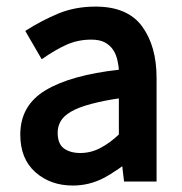

<svg xmlns="http://www.w3.org/2000/svg" viewBox="-20 -539 552 582"><path d="M41.5 -130.9Q41.5 -219.7 118.4 -265.6Q195.3 -311.5 340.3 -327.6Q340.3 -334.5 336.4 -354Q332.5 -373.5 323 -387.7Q313.5 -401.9 297.9 -410.4Q282.2 -418.9 256.8 -418.9Q216.8 -418.9 182.6 -403.8Q148.4 -388.7 106.4 -359.4L56.6 -445.3Q105.5 -476.6 156.5 -497.8Q207.5 -519 269.5 -519Q366.7 -519 410.6 -459.2Q454.6 -399.4 454.6 -302.7V11.2H356L346.7 -68.4H393.6Q335.4 -20.5 292.5 1.5Q249.5 23.4 200.7 23.4Q132.8 23.4 87.2 -17.1Q41.5 -57.6 41.5 -130.9ZM154.8 -136.7Q154.8 -103 173.8 -89.1Q192.9 -75.2 223.6 -75.2Q254.9 -75.2 283.7 -90.1Q312.5 -105 340.3 -131.3V-240.7Q298.3 -234.9 258.1 -224.4Q217.8 -213.9 195.1 -200.4Q172.4 -187 163.6 -171.1Q154.8 -155.3 154.8 -136.7Z"/></svg>

Font: Pyidaungsu Book
Style: Bold
Weight: 700
Designer: Sun Tun
Foundry: MCF
Version: Version 1.008;February 27, 2020;FontCreator 11.0.0.2408 32-b